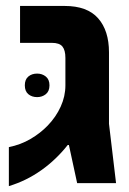

<svg xmlns="http://www.w3.org/2000/svg" viewBox="-20 -622 439 652"><path d="M10.1 10V-122.4Q50.1 -130.5 83.5 -150Q117 -169.6 142 -195.6Q170.1 -224.7 186.1 -259.9Q202.1 -295 202.1 -332.2V-425.3Q202.1 -451.5 192 -464Q181.9 -476.5 155.9 -476.5H48.1V-601.8H199.6Q276.2 -601.8 313.1 -560Q350.1 -518.2 350.1 -444.2V-201.6L374.1 0H242L214 -129.6H210Q191 -105.4 168.4 -83.8Q145.9 -62.1 120.4 -44.1Q94.9 -26 67.4 -12.5Q39.9 1 10.1 10ZM64.3 -332.2Q64.3 -352.1 76.2 -362.1Q88.2 -372.1 106.1 -372.1Q123.1 -372.1 135.6 -362.1Q148 -352.1 148 -332.2Q148 -312.2 135.6 -302.2Q123.1 -292.2 106.1 -292.2Q88.2 -292.2 76.2 -302.2Q64.3 -312.2 64.3 -332.2Z"/></svg>

Font: Noto Sans Hebrew
Style: Regular
Weight: 400
Designer: Monotype Design Team
Foundry: Monotype Imaging Inc.
Version: Version 2.003;January 10, 2023;FontCreator 14.0.0.2877 64-bi